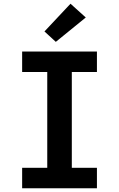

<svg xmlns="http://www.w3.org/2000/svg" viewBox="-20 -1012 640 1032"><path d="M99 0V-110H234V-625H99V-735H501V-625H366V-110H501V0ZM280 -787 219 -843 359 -992 441 -918Z"/></svg>

Font: Iosevka Custom XBdEx
Style: Regular
Weight: 800
Width: 7
Monospace: yes
Designer: Belleve Invis
Foundry: Belleve Invis
Version: Version 11.2.4; ttfautohint (v1.8.4)